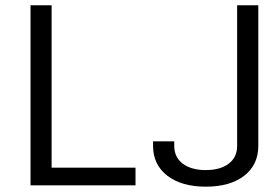

<svg xmlns="http://www.w3.org/2000/svg" viewBox="-20 -696 990 721"><path d="M752.9 5Q844.2 5 897.1 -36.1Q950 -77.2 950 -148V-676.2H870.5V-148Q870.5 -105.3 838.7 -81.3Q807 -57.3 752.6 -57.3Q698.5 -57.3 666.4 -81.4Q634.3 -105.5 634.3 -148V-165.2H554.8V-148Q554.8 -77.5 608.3 -36.2Q661.8 5 752.9 5ZM488.9 -66.4H173.8V-676.2H94.6V0H488.9Z"/></svg>

Font: Estedad-FD VF
Style: Regular
Weight: 100
Designer: Amin Abedi
Version: Version 7.3